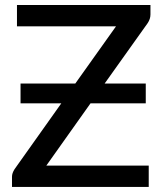

<svg xmlns="http://www.w3.org/2000/svg" viewBox="-20 -737 646 757"><path d="M573.2 -717.3V-679.7Q573.2 -662.1 562 -645.5L392.6 -407.7H554.7V-329.6H336.9L162.6 -84H566.4V0H27.3V-40.5Q27.3 -54.2 37.6 -70.3L221.7 -329.6H61V-407.7H276.9L437.5 -633.3H46.9V-717.3Z"/></svg>

Font: Lato-Medium
Style: Regular
Weight: 500
Designer: Lukasz Dziedzic
Foundry: tyPoland Lukasz Dziedzic
Version: Version 2.006; 2014-01-15